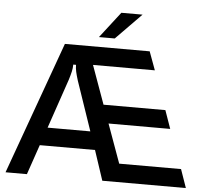

<svg xmlns="http://www.w3.org/2000/svg" viewBox="-62 -1035 1183 1101"><g transform="rotate(5 529.5 -484.5)"><path d="M133 0H10L285 -763H773L812 -657H456L536 -435H892L929 -330H574L655 -106H1011L1048 0H567L510 -172H192ZM228 -276H474L377 -560Q368 -589 363.5 -609Q359 -629 359 -649H343Q343 -629 338.5 -609Q334 -589 325 -560ZM567 -819H476L592 -969H714Z"/></g></svg>

Font: Open Sauce Sans Medium
Style: Regular
Weight: 500
Designer: Alfredo Marco Pradil
Foundry: Creative Sauce Fz LLC
Version: Version 1.477